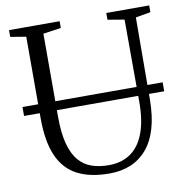

<svg xmlns="http://www.w3.org/2000/svg" viewBox="-83 -822 875 910"><g transform="rotate(-10 354.5 -367.0)"><path d="M372 9Q278 9 216.5 -23.5Q155 -56 125 -125.5Q95 -195 95 -305.5V-698L20 -710.5V-743H263.5V-710.5L177.5 -698V-298.5Q177.5 -218.5 191.8 -166.5Q206 -114.5 232.2 -84.5Q258.5 -54.5 294.8 -42.5Q331 -30.5 375 -30.5Q437.5 -30.5 480.8 -60.8Q524 -91 546.5 -151.2Q569 -211.5 569 -301L568 -697L488 -710.5V-743H694.5V-710.5L622.5 -698L620.5 -305Q620 -223.5 602.5 -164.2Q585 -105 552 -66.8Q519 -28.5 473.8 -9.8Q428.5 9 372 9ZM694 -373V-330H19.5V-373Z"/></g></svg>

Font: Merriweather 72pt Light
Style: Regular
Weight: 300
Version: Version 2.100